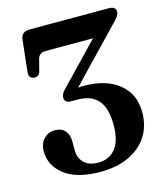

<svg xmlns="http://www.w3.org/2000/svg" viewBox="-108 -782 757 878"><g transform="rotate(-15 271.0 -343.5)"><path d="M514 -201Q514 -136.5 482.8 -88.2Q451.5 -40 394.8 -13.5Q338 13 260.5 13Q148.5 13 90.5 -32Q32.5 -77 32.5 -144Q32.5 -180.5 53.5 -202.8Q74.5 -225 106 -225Q137 -225 153.8 -206.2Q170.5 -187.5 170.5 -155.5V-113Q170.5 -76 194.2 -53Q218 -30 263 -30.5Q311.5 -30.5 342 -66.8Q372.5 -103 372.5 -179Q372.5 -258.5 340.2 -296Q308 -333.5 242.5 -333.5H212Q182 -333.5 182 -360Q182 -377 203 -397.5L384 -586H159.5Q128 -586 121 -557L108 -506Q102.5 -481.5 80 -481.5Q68 -481.5 60.5 -489.2Q53 -497 54.5 -513L71 -663Q74.5 -700 114.5 -700H489Q522 -700 522 -674.5Q522 -657 491.5 -627.5L259.5 -385.5Q272.5 -387 285 -387Q391.5 -387 452.8 -337.5Q514 -288 514 -201Z"/></g></svg>

Font: Fraunces 72pt S050 SemiBold
Style: Regular
Weight: 600
Version: Version 1.000; ttfautohint (v1.8.3)